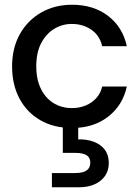

<svg xmlns="http://www.w3.org/2000/svg" viewBox="-20 -528 586 810"><path d="M284 12Q207 12 150 -21Q93 -54 62 -112.5Q31 -171 31 -248Q31 -325 63.5 -383.5Q96 -442 153.5 -475Q211 -508 284 -508Q375 -508 436.5 -460.5Q498 -413 515 -333H411Q401 -378 365.5 -402.5Q330 -427 283 -427Q243 -427 209 -406.5Q175 -386 154 -346.5Q133 -307 133 -248Q133 -205 144.5 -172.5Q156 -140 176.5 -117.5Q197 -95 224 -83.5Q251 -72 283 -72Q315 -72 341.5 -83Q368 -94 386.5 -114.5Q405 -135 411 -163H515Q498 -84 436.5 -36Q375 12 284 12ZM199 262V202H298Q330 202 345.5 191Q361 180 361 158Q361 137 345.5 127Q330 117 298 117H245V-5H310V60Q346 59 375.5 70Q405 81 422 103.5Q439 126 439 160Q439 192 422.5 215Q406 238 378 250Q350 262 315 262Z"/></svg>

Font: DM Sans 9pt 36pt Medium
Style: Regular
Weight: 500
Version: Version 4.004;gftools[0.9.30]